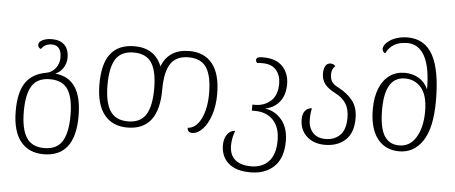

<svg xmlns="http://www.w3.org/2000/svg" viewBox="-60 -914 3088 1303"><g transform="rotate(5 1484.0 -262.5)"><path d="M61 -38Q61 -165 106 -230.5Q151 -296 244 -312Q283 -319 307.5 -350.5Q332 -382 332 -423Q332 -465 315 -486Q298 -507 267 -507Q219 -507 195 -470Q186 -472 180 -479.5Q174 -487 174 -497Q174 -517 200 -530Q226 -543 264 -543Q319 -543 349.5 -513.5Q380 -484 380 -427Q380 -389 359.5 -357Q339 -325 306 -312Q489 -296 489 -38Q489 240 274 240Q173 240 117 170Q61 100 61 -38ZM434 -38Q434 -157 397 -214Q360 -271 275 -271Q190 -271 153 -214Q116 -157 116 -38Q116 81 153.5 139.5Q191 198 275 198Q360 198 397 139.5Q434 81 434 -38Z M611 -268Q611 -408 665 -476Q719 -544 828 -544Q894 -544 941.5 -514Q989 -484 1013 -423Q1059 -544 1201 -544Q1302 -544 1357.5 -475Q1413 -406 1413 -268Q1413 -189 1392 -126Q1371 -63 1337 -27.5Q1303 8 1266 8Q1234 8 1234 -24Q1291 -28 1324.5 -97Q1358 -166 1358 -268Q1358 -387 1321 -444Q1284 -501 1199 -501Q1114 -501 1076.5 -444Q1039 -387 1039 -268Q1039 10 824 10Q723 10 667 -60Q611 -130 611 -268ZM984 -268Q984 -387 947 -444Q910 -501 825 -501Q740 -501 703 -444Q666 -387 666 -268Q666 -149 703.5 -90.5Q741 -32 825 -32Q910 -32 947 -90.5Q984 -149 984 -268Z M1482 71Q1482 26 1503.5 -2.5Q1525 -31 1557 -31Q1548 -12 1542.5 16Q1537 44 1537 69Q1537 135 1576 167Q1615 199 1684 199Q1761 199 1805 151Q1849 103 1849 9Q1849 -82 1802.5 -130Q1756 -178 1679 -178H1657V-219H1675Q1738 -219 1782 -258Q1826 -297 1826 -377Q1826 -432 1795 -468.5Q1764 -505 1702 -505Q1683 -505 1665 -503Q1660 -508 1658 -511.5Q1656 -515 1656 -524Q1656 -536 1667 -540.5Q1678 -545 1702 -545Q1791 -545 1835.5 -497.5Q1880 -450 1880 -377Q1880 -305 1845 -259.5Q1810 -214 1750 -201V-199Q1817 -189 1861 -134.5Q1905 -80 1905 9Q1905 124 1844.5 182Q1784 240 1684 240Q1584 240 1533 194.5Q1482 149 1482 71Z M1999 -149Q1999 -187 2016.5 -208Q2034 -229 2062 -229Q2054 -195 2054 -150Q2054 -99 2084 -64.5Q2114 -30 2171 -30Q2233 -30 2270.5 -68Q2308 -106 2308 -186Q2308 -246 2283.5 -283.5Q2259 -321 2212 -345Q2160 -371 2138 -401Q2116 -431 2116 -471Q2116 -504 2127.5 -523.5Q2139 -543 2162 -543Q2183 -543 2195 -528Q2171 -506 2171 -472Q2171 -442 2182.5 -422Q2194 -402 2229 -385Q2292 -352 2327.5 -306Q2363 -260 2363 -187Q2363 -87 2309.5 -38.5Q2256 10 2171 10Q2093 10 2046 -34Q1999 -78 1999 -149Z M2474 -260Q2474 -343 2498.5 -402.5Q2523 -462 2567 -493Q2611 -524 2669 -524Q2724 -524 2766 -498.5Q2808 -473 2829 -425Q2829 -576 2787.5 -651.5Q2746 -727 2669 -727Q2564 -727 2525 -644Q2505 -654 2505 -672Q2505 -688 2516.5 -704Q2528 -720 2549 -733Q2571 -748 2602.5 -756.5Q2634 -765 2668 -765Q2785 -765 2840.5 -663Q2896 -561 2896 -354Q2896 -168 2836.5 -79Q2777 10 2677 10Q2581 10 2527.5 -60Q2474 -130 2474 -260ZM2829 -274Q2829 -384 2785.5 -435Q2742 -486 2675 -486Q2537 -486 2537 -263Q2537 -142 2570.5 -86Q2604 -30 2674 -30Q2747 -30 2788 -98.5Q2829 -167 2829 -274Z"/></g></svg>

Font: Noto Serif Georgian Light
Style: Regular
Weight: 300
Designer: Monotype Design team
Foundry: Monotype Imaging Inc.
Version: Version 1.000